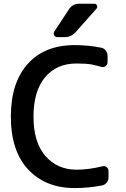

<svg xmlns="http://www.w3.org/2000/svg" viewBox="-20 -1001 663 1010"><path d="M342.8 -952.1Q361.3 -981.4 396.5 -981.4H476.6Q486.3 -981.4 490.2 -972.2Q494.1 -962.9 487.3 -955.1L377.9 -832Q354.5 -805.7 320.3 -805.7H281.2Q270.5 -805.7 265.1 -815.4Q259.8 -825.2 265.6 -835ZM517.6 -126Q530.3 -129.9 540.5 -122.1Q550.8 -114.3 550.8 -101.6V-66.4Q550.8 -51.8 541 -40Q531.2 -28.3 516.6 -25.4Q445.3 -11.7 373 -11.7Q219.7 -11.7 128.4 -109.4Q37.1 -207 37.1 -387.7Q37.1 -565.4 125.5 -664.6Q213.9 -763.7 373 -763.7Q445.3 -763.7 512.7 -750Q527.3 -747.1 536.6 -734.9Q545.9 -722.7 545.9 -707V-673.8Q545.9 -661.1 535.6 -653.3Q525.4 -645.5 512.7 -649.4Q480.5 -658.2 460.9 -662.1Q431.6 -667 382.8 -667Q277.3 -667 216.8 -594.2Q156.2 -521.5 156.2 -387.2Q156.2 -252.9 218.8 -180.7Q281.2 -108.4 382.8 -108.4Q446.3 -108.4 517.6 -126Z"/></svg>

Font: Gen Jyuu GothicL Medium
Style: Regular
Weight: 500
Designer: [Source Han Sans]
Ryoko NISHIZUKA  (kana & ideographs); Paul D. Hunt (Latin, Greek & Cyrillic); Wenlong ZHANG  (bopomofo
Version: Version 1.002.20150607